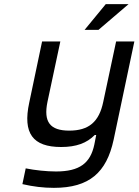

<svg xmlns="http://www.w3.org/2000/svg" viewBox="-20 -700 668 926"><path d="M528 -26 628 -500H540L478 -209C458 -112 408 -70 314 -70C221 -70 189 -112 209 -209L271 -500H183L121 -205C89 -57 138 9 275 9C348 9 399 -10 437 -49H444L435 -3C416 87 364 127 250 127C205 127 148 121 104 112L88 188C140 200 189 206 240 206C411 206 494 132 528 -26ZM388 -556H455L600 -680H490Z"/></svg>

Font: LT Wave Mono
Style: Italic
Weight: 400
Designer: Daniel Lyons
Version: Version 2.5 (Glyphs App)